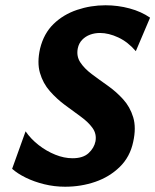

<svg xmlns="http://www.w3.org/2000/svg" viewBox="-20 -693 589 728"><path d="M227 15Q186 15 147.5 5.5Q109 -4 77.5 -19.5Q46 -35 26 -53L77 -195Q97 -166 126.5 -143Q156 -120 189.5 -106.5Q223 -93 255 -93Q295 -93 316 -112.5Q337 -132 342 -157Q347 -185 331 -207.5Q315 -230 286 -251Q257 -272 226 -295Q195 -318 169 -347.5Q143 -377 131.5 -416.5Q120 -456 132 -509Q146 -566 183 -602Q220 -638 272 -655.5Q324 -673 380 -673Q427 -673 471.5 -661Q516 -649 549 -626L495 -499Q465 -534 428.5 -551Q392 -568 359 -568Q339 -568 321.5 -561.5Q304 -555 291.5 -542Q279 -529 275 -510Q269 -480 284.5 -456.5Q300 -433 328 -412Q356 -391 388 -368.5Q420 -346 446.5 -317Q473 -288 485 -248.5Q497 -209 485 -155Q473 -98 434 -60Q395 -22 341 -3.5Q287 15 227 15Z"/></svg>

Font: Ysabeau Office ExtraBold
Style: Italic
Weight: 800
Italic angle: -12°
Designer: Christian Thalmann (Catharsis Fonts)
Version: Version 2.001;gftools[0.9.30]; featfreeze: tnum,lnum,ss02